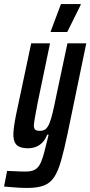

<svg xmlns="http://www.w3.org/2000/svg" viewBox="-62 -724 446 948"><path d="M72 204Q53 204 33 203Q13 202 -6 200Q-25 198 -42 197L-27 120Q-13 120 3 121Q19 122 35 122.5Q51 123 64 123Q90 123 105.5 116Q121 109 131 94Q141 79 149 53.5Q157 28 166 -10Q169 -22 172 -34Q175 -46 178 -59H171Q161 -34 146.5 -19.5Q132 -5 114 1.5Q96 8 77 8Q51 8 34.5 1Q18 -6 11 -21.5Q4 -37 4 -61Q4 -76 7.5 -101Q11 -126 17 -156L92 -510H185L124 -217Q115 -170 110.5 -144Q106 -118 105 -105Q105 -94 108.5 -88Q112 -82 118.5 -80Q125 -78 136 -78Q152 -78 162.5 -86Q173 -94 181.5 -114Q190 -134 198 -167.5Q206 -201 216 -251L271 -510H364L272 -66Q255 15 240 68Q225 121 205.5 150.5Q186 180 154.5 192Q123 204 72 204ZM188 -566 189 -571 239 -704H337L336 -699L270 -566Z"/></svg>

Font: Saira UltraCondensed
Style: Bold Italic
Weight: 700
Width: 1
Italic angle: -12°
Designer: Hector Gatti with collaboration of the Omnibus-Type team
Foundry: Omnibus-Type
Version: Version 1.101